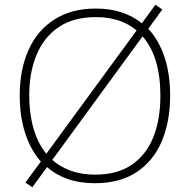

<svg xmlns="http://www.w3.org/2000/svg" viewBox="-20 -761 799 808"><path d="M696 -358Q696 -250 661 -167Q626 -84 555.5 -37Q485 10 379 10Q316 10 265.5 -7.5Q215 -25 178 -58L116 27L87 7L152 -81Q108 -131 85.5 -202Q63 -273 63 -359Q63 -467 99.5 -549.5Q136 -632 208 -678.5Q280 -725 384 -725Q443 -725 491.5 -709Q540 -693 577 -663L634 -741L663 -721L604 -640Q648 -593 672 -521.5Q696 -450 696 -358ZM103 -359Q103 -283 121 -220.5Q139 -158 175 -114L555 -633Q523 -660 480 -674.5Q437 -689 384 -689Q289 -689 227 -647Q165 -605 134 -530.5Q103 -456 103 -359ZM655 -358Q655 -522 580 -608L200 -88Q233 -59 278 -42.5Q323 -26 380 -26Q474 -26 535 -68Q596 -110 625.5 -184.5Q655 -259 655 -358Z"/></svg>

Font: Noto Sans Khmer UI ExtraLight
Style: Regular
Weight: 200
Designer: Danh Hong and the Monotype Design Team
Foundry: Monotype Imaging Inc.
Version: Version 2.002; ttfautohint (v1.8.4.7-5d5b)